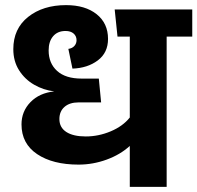

<svg xmlns="http://www.w3.org/2000/svg" viewBox="-20 -730 771 750"><path d="M731 -587H631V0H487V-160Q450 -126 396.5 -106.5Q343 -87 287 -87Q186 -87 125 -128Q64 -169 64 -244Q64 -295 99 -331Q134 -367 192 -373Q150 -378 113.5 -399Q77 -420 54.5 -455.5Q32 -491 32 -538Q32 -618 90 -664Q148 -710 238 -710Q313 -710 357.5 -674.5Q402 -639 402 -578Q402 -524 362 -494Q322 -464 263 -462L247 -539Q262 -541 270.5 -550.5Q279 -560 279 -573Q279 -589 267.5 -599Q256 -609 236 -609Q205 -609 187.5 -588.5Q170 -568 170 -533Q170 -483 203 -453Q236 -423 299 -423H366L375 -330H287Q252 -330 232 -312.5Q212 -295 212 -265Q212 -232 239 -214.5Q266 -197 315 -197Q365 -197 412.5 -217Q460 -237 487 -271V-587H439L428 -693H731Z"/></svg>

Font: FiraGOUPP
Style: Bold
Weight: 700
Designer: bBox Type
Foundry: bBox Type GmbH
Version: Version 1.001